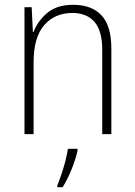

<svg xmlns="http://www.w3.org/2000/svg" viewBox="-20 -559 562 800"><path d="M285 -539Q362 -539 403 -495Q444 -451 444 -356V0H406V-351Q406 -431 373.5 -468Q341 -505 282 -505Q208 -505 164 -454Q120 -403 120 -300V0H82V-529H112L117 -426H120Q136 -470 176 -504.5Q216 -539 285 -539ZM303 69Q295 105 278.5 146Q262 187 241 221H219V213Q226 196 235.5 168.5Q245 141 252.5 111.5Q260 82 263 61H303Z"/></svg>

Font: Noto Sans Armenian SemiCondensed ExtraLight
Style: Regular
Weight: 200
Width: 4
Designer: Monotype Design Team
Foundry: Monotype Imaging Inc.
Version: Version 2.008; ttfautohint (v1.8.4.7-5d5b)